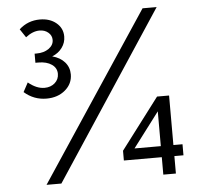

<svg xmlns="http://www.w3.org/2000/svg" viewBox="-53 -807 908 862"><g transform="rotate(-5 401.0 -376.0)"><path d="M189 0H122.1L620.6 -752H684.1ZM55.7 -423.8 78.1 -465.3Q115.2 -434.6 151.4 -434.6Q179.2 -434.6 197.8 -450.9Q216.3 -467.3 216.3 -492.2Q216.3 -518.6 193.6 -534.4Q170.9 -550.3 133.3 -550.3H120.1V-591.3H128.9Q162.1 -591.3 184.1 -606.9Q206.1 -622.6 206.1 -646Q206.1 -666 190.2 -679.4Q174.3 -692.9 150.9 -692.9Q120.1 -692.9 88.4 -668L63 -706.1Q102.5 -742.2 156.7 -742.2Q201.2 -742.2 230.2 -718.3Q259.3 -694.3 259.3 -656.7Q259.3 -628.9 242.7 -606.2Q226.1 -583.5 197.8 -572.3Q233.4 -563 253.7 -539.8Q273.9 -516.6 273.9 -484.9Q273.9 -442.4 240.5 -414.1Q207 -385.7 156.2 -385.7Q99.1 -385.7 55.7 -423.8ZM705.1 0H648.4V-78.6H477.5V-122.6L650.9 -351.6H705.1V-128.4H746.1V-78.6H705.1ZM529.8 -128.4H648.4V-285.2Z"/></g></svg>

Font: Kumbh Sans Medium
Style: Regular
Weight: 500
Version: Version 1.005